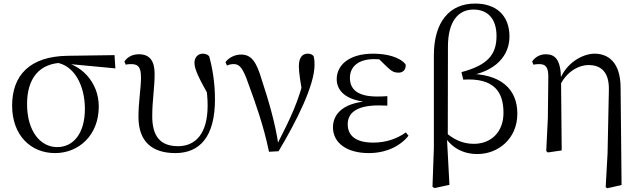

<svg xmlns="http://www.w3.org/2000/svg" viewBox="-20 -825 3507 1053"><path d="M282 14.6C411.7 14.6 521.7 -82.8 521.7 -240.9C521.7 -375.3 422.8 -479.5 295 -492L281.6 -483C389.7 -469.8 445.6 -352.9 445.6 -227.7C445.6 -93.1 382.2 -18.2 293.4 -18.2C201.7 -18.2 128.4 -105.3 128.4 -254.5C128.4 -391.9 192.6 -480.5 329.2 -481L346.1 -475.1L612.8 -450L608.1 -522.7L350.8 -519C142.2 -516 46.5 -411.2 46.5 -245.6C46.5 -84.4 147.5 14.6 282 14.6Z M941.7 14.6C1074.9 14.6 1159 -74.1 1159 -280.1C1159 -368.5 1145.6 -451 1127 -516.9C1118.7 -525.8 1106.9 -530.6 1091.6 -530.6C1066.3 -530.6 1046.5 -510.5 1046.5 -481.2C1046.5 -447.6 1065.8 -404.6 1128.3 -293.8L1124.1 -367.5L1107.9 -369.8C1115.1 -323.1 1118.7 -283.9 1118.7 -245.9C1118.7 -92.3 1052.7 -23.3 956.2 -23.3C857.6 -23.3 814.9 -79.6 814.9 -187.9C814.9 -274.9 828 -341.6 828 -419.5C828 -487.3 804 -527.4 742.2 -527.4C705.8 -527.4 679.3 -512.5 662.1 -487.6L669.6 -470.4C677.6 -472.6 688 -473.4 698.6 -473.4C740.2 -473.4 753.2 -455.4 753.2 -397.8C753.2 -341.1 739.4 -267 739.4 -184.1C739.4 -44.7 818 14.6 941.7 14.6Z M1455.3 7.3 1507.8 4.4C1605.9 -159.8 1705.1 -356.6 1705.1 -469.6C1705.1 -488.2 1704.1 -501 1700.4 -516.7C1692.1 -526 1683.4 -530.8 1667.9 -530.8C1636.3 -530.8 1619.1 -506.6 1619.1 -462C1619.1 -427.5 1627.5 -375.6 1641.7 -295.2L1654.7 -423.6C1618.2 -266.1 1571.7 -174.9 1500.1 -33.8L1493.7 -22.3H1508.2C1490.1 -150.8 1451.2 -278.7 1415.9 -386.3C1385.9 -488.7 1357.9 -525.8 1301.8 -525.8C1270.1 -525.8 1235.7 -510.3 1216.6 -484.2L1224.8 -465.5C1234.8 -470.5 1247.4 -473.5 1262.8 -473.5C1294.9 -473.5 1313.4 -448.7 1341.7 -367.2C1381.4 -259.3 1425.7 -136.2 1455.3 7.3Z M2002.3 14.6C2098.9 14.6 2175.8 -24.4 2220.3 -80.5L2205.9 -98.8C2154.3 -62.1 2094.4 -42.9 2026.6 -42.9C1933.1 -42.9 1887 -79.9 1887 -143.3C1887 -199.8 1926.7 -246.9 2057.6 -246.9C2068.2 -246.9 2078.2 -246.9 2104.3 -245.7V-297.7C2079.9 -295.7 2064.5 -295.7 2048.2 -295.7C1939.1 -295.7 1899.1 -336.6 1899.1 -397.6C1899.1 -459.9 1945.7 -500.7 2031.7 -500.7C2057.9 -500.7 2077.4 -498.1 2112 -491.9L2102.7 -511.5L2046.6 -512.6L2103.9 -456.8C2129.7 -431.9 2144 -426.5 2166.6 -426.5C2190.3 -426.5 2208 -444 2204.6 -471.9C2171.9 -512.9 2099.1 -530.6 2026.8 -530.6C1891.5 -530.6 1826.7 -465.9 1826.7 -390.7C1826.7 -321.8 1885.4 -267.8 2022.7 -263.4V-271.6C1867.9 -267.2 1806.1 -203.8 1806.1 -126.7C1806.1 -39.4 1884.8 14.6 2002.3 14.6Z M2351.9 199.6 2363.5 206.4 2444.9 188.8 2431 -71.5 2435.8 -80.1 2436.7 -571C2437.1 -704.3 2490.8 -772.6 2576.9 -772.6C2652.9 -772.6 2703.1 -724.3 2703.1 -627.5C2703.1 -525.7 2654.9 -467.8 2510.9 -429.4L2520.6 -388.2C2690.2 -398.9 2741.3 -320.7 2741.3 -206.3C2741.3 -101.8 2674.5 -36.2 2578.5 -36.2C2517.5 -36.2 2466.4 -60 2416.8 -104.8L2407.3 -91.6H2409.5C2452 -14.2 2519.8 19.8 2598.7 19.8C2711.2 19.8 2817.3 -63.2 2817.3 -201.5C2817.3 -337.7 2725.2 -422.8 2538.1 -420.3V-407.3C2705.1 -431.7 2774.1 -525.4 2774.1 -624.6C2774.1 -739.4 2702.5 -805.5 2585.8 -805.5C2446.4 -805.5 2359.5 -706.4 2359.5 -521.3V-14.5Z M2975.8 3.5 2984.6 11.1 3060.6 0 3057 -385.8V-389.8C3055.8 -498.3 3024.8 -527.4 2973.2 -527.4C2937.8 -527.4 2912.4 -508.6 2898.5 -487.8L2905.3 -470.4C2916.9 -472.6 2926.5 -473.4 2937.3 -473.4C2973.2 -473.4 2987.2 -456.3 2987.2 -402.8L2984.6 -177.6ZM3301.8 201.4 3310.8 207.4 3388.9 189.8 3383.6 -345.2C3382.6 -485.5 3314.2 -530.6 3240.3 -530.6C3175.8 -530.6 3074.9 -478.3 3043.1 -366.7H3040.9L3051.1 -356.3C3086.9 -431.6 3152.8 -468.2 3208.2 -468.2C3275.6 -468.2 3321.7 -430.5 3319.3 -330.8L3312.1 15.9Z"/></svg>

Font: Source Han Serif CN VF
Style: Regular
Weight: 250
Designer: Ryoko NISHIZUKA 西塚涼子 (kana & ideographs); Frank Grießhammer (Latin, Greek & Cyrillic); Wenlong ZHANG 张文龙 (bopomofo); San
Foundry: Adobe
Version: Version 2.002;hotconv 1.1.0;makeotfexe 2.6.0